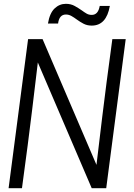

<svg xmlns="http://www.w3.org/2000/svg" viewBox="-20 -985 699 1005"><path d="M555 -851ZM460 -851Q436 -851 417 -861Q398 -871 382.5 -882.5Q367 -894 353.5 -901.5Q340 -909 325 -909Q290 -909 284 -862H231Q240 -916 265.5 -940.5Q291 -965 325 -965Q351 -965 371.5 -953.5Q392 -942 409 -930Q421 -921 433 -914Q445 -907 460 -907Q494 -907 502 -954H555Q537 -851 460 -851ZM536 0H460L178 -658L148 -408Q139 -332 125 -225L95 0H25L127 -780H203L485 -122L515 -372Q524 -448 538 -555L568 -780H638Z"/></svg>

Font: Tanohe Sans
Style: Italic
Weight: 400
Designer: Village Type and Design LLC & Cristiano Sobral
Foundry: Cooper Hewitt Smithsonian Design Museum
Version: Version 1.00;September 29, 2021;FontCreator 13.0.0.2655 64-b